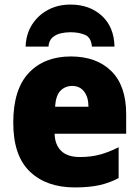

<svg xmlns="http://www.w3.org/2000/svg" viewBox="-20 -810 608 840"><path d="M290 -563Q402 -563 467 -499Q532 -435 532 -310V-225H219Q220 -177 247.5 -150Q275 -123 330 -123Q377 -123 416.5 -133.5Q456 -144 499 -166V-31Q460 -10 415 0Q370 10 307 10Q183 10 110.5 -59.5Q38 -129 38 -273Q38 -419 106 -491Q174 -563 290 -563ZM296 -434Q265 -434 244.5 -413Q224 -392 221 -343H367Q367 -385 348 -409.5Q329 -434 296 -434ZM288 -790Q372 -790 425.5 -741Q479 -692 481 -606H382Q379 -646 352 -657.5Q325 -669 288 -669Q266 -669 245 -664Q224 -659 209 -645.5Q194 -632 192 -606H92Q94 -661 120 -702Q146 -743 189.5 -766.5Q233 -790 288 -790Z"/></svg>

Font: Noto Sans SemiCondensed Black
Style: Regular
Weight: 900
Width: 4
Designer: Monotype Design Team
Foundry: Monotype Imaging Inc.
Version: Version 2.013; ttfautohint (v1.8.4.7-5d5b)